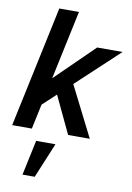

<svg xmlns="http://www.w3.org/2000/svg" viewBox="-117 -779 767 1116"><g transform="rotate(10 267.0 -221.0)"><path d="M125 -137 159 -298 396 -530H546ZM-12 0 140 -715H256L104 0ZM318 0 204 -241 285 -319 446 0ZM97 273 141 66H255L169 273Z"/></g></svg>

Font: Radio Canada Big Medium
Style: Italic
Weight: 500
Italic angle: -12°
Designer: Étienne Aubert Bonn
Foundry: Coppers and Brasses
Version: Version 1.001